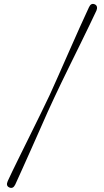

<svg xmlns="http://www.w3.org/2000/svg" viewBox="-20 -793 526 970"><path d="M255.5 -302.5Q241 -272.5 221.5 -228.8Q202 -185 180 -135Q158 -85 135.2 -34.2Q112.5 16.5 92.2 61.8Q72 107 57 139.5Q46 162.5 27 154Q8.5 146 19 122Q39.5 77.5 68.8 18.2Q98 -41 129 -103.8Q160 -166.5 187.2 -222Q214.5 -277.5 231.5 -314Q248 -350 273 -406.5Q298 -463 326.2 -527Q354.5 -591 381.5 -651.5Q408.5 -712 429.5 -756.5Q440 -779.5 459 -771Q468 -767 469.8 -758Q471.5 -749 467 -739Q451.5 -706 430 -661.5Q408.5 -617 384 -567Q359.5 -517 335.2 -467.8Q311 -418.5 290.2 -375.5Q269.5 -332.5 255.5 -302.5Z"/></svg>

Font: Fraunces 9pt Soft Thin
Style: Regular
Weight: 100
Version: Version 1.000;[b76b70a41]